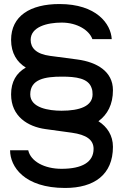

<svg xmlns="http://www.w3.org/2000/svg" viewBox="-20 -792 609 952"><path d="M303 140C447 140 540 74 540 -64C540 -120 512 -163 468 -191C513 -224 540 -274 540 -345C540 -438 460 -484 364 -497L228 -515C159 -524 132 -555 132 -594C132 -659 214 -680 286 -680C364 -680 423 -641 438 -598H534C530 -674 458 -772 275 -772C130 -772 35 -713 35 -594C35 -528 65 -483 108 -457C61 -430 35 -387 35 -324C35 -214 119 -164 205 -152L336 -134C408 -124 444 -99 444 -54C444 12 387 45 285 45C200 45 132 8 120 -47H30C30 34 100 140 303 140ZM130 -324C130 -400 204 -412 287 -412C357 -412 418 -404 434 -356C438 -346 439 -336 439 -324C439 -266 376 -243 285 -243C222 -243 130 -257 130 -324Z"/></svg>

Font: Hibana 45 SubMedium
Style: Regular
Weight: 500
Width: 6
Designer: pygmalion
Foundry: ybstudio
Version: Version 2021.007;FEAKit 1.0